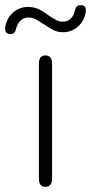

<svg xmlns="http://www.w3.org/2000/svg" viewBox="-52 -715 353 745"><path d="M99 -22V-468Q99 -500 124 -500Q150 -500 150 -468V-22Q150 10 124 10Q99 10 99 -22ZM-32 -602Q-32 -609 -31 -613Q-25 -646 -0.5 -667Q24 -688 56 -688Q80 -688 98 -679.5Q116 -671 137 -655Q157 -642 167.5 -636.5Q178 -631 191 -631Q229 -631 239 -676Q243 -695 259 -695Q271 -695 276 -690.5Q281 -686 281 -676Q281 -669 280 -665Q274 -632 249.5 -611Q225 -590 193 -590Q172 -590 156 -598Q140 -606 118 -621Q98 -634 85.5 -640.5Q73 -647 58 -647Q40 -647 27.5 -635Q15 -623 10 -602Q6 -583 -10 -583Q-32 -583 -32 -602Z"/></svg>

Font: Kodchasan ExtraLight
Style: Regular
Weight: 275
Version: Version 1.000; ttfautohint (v1.6)